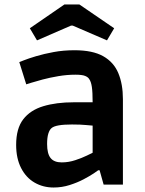

<svg xmlns="http://www.w3.org/2000/svg" viewBox="-20 -823 647 856"><path d="M219 13Q172 13 134 -9Q96 -31 74 -74Q52 -117 52 -177Q52 -250 83.5 -291Q115 -332 173 -349.5Q231 -367 309 -367H393Q393 -412 389.5 -435.5Q386 -459 378 -470Q373 -479 359.5 -484.5Q346 -490 316 -490Q279 -490 240.5 -483.5Q202 -477 170 -468.5Q138 -460 117.5 -453.5Q97 -447 97 -447L66 -546Q66 -546 86 -554Q106 -562 141 -572.5Q176 -583 219.5 -591Q263 -599 312 -599Q393 -599 440 -572.5Q487 -546 507.5 -497Q528 -448 528 -381V0H442L424 -64H418Q416 -62 398 -50Q380 -38 352.5 -23.5Q325 -9 290.5 2Q256 13 219 13ZM255 -99Q286 -99 316 -109Q346 -119 367.5 -129.5Q389 -140 393 -142V-263Q389 -263 364.5 -265.5Q340 -268 301 -268Q228 -268 210 -252Q201 -245 195.5 -227.5Q190 -210 190 -181Q190 -138 205.5 -118.5Q221 -99 255 -99ZM145 -643 113 -697 267 -803H334L489 -697L457 -643L304 -709H297Z"/></svg>

Font: Ruda ExtraBold
Style: Regular
Weight: 800
Designer: Mariela Monsalve and Angelina Sanchez
Foundry: Mariela Monsalve and Angelina Sanchez
Version: Version 2.000